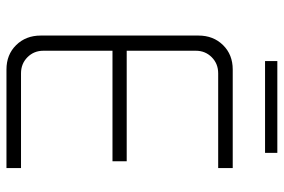

<svg xmlns="http://www.w3.org/2000/svg" viewBox="-162 -716 878 594"><g transform="rotate(90 277.0 -419.0)"><path d="M195 0Q149 0 119.5 -30Q90 -60 90 -106V-594Q90 -640 119.5 -670Q149 -700 195 -700H500V-655H207Q177 -655 157 -635Q137 -615 137 -586V-114Q137 -85 157 -65Q177 -45 207 -45H500V0ZM116 -328V-372H479V-328ZM169 -800V-838H453V-800Z"/></g></svg>

Font: SUSE ExtraLight
Style: Regular
Weight: 250
Designer: Rene Bieder
Foundry: SUSE
Version: Version 1.000